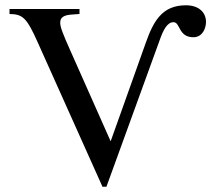

<svg xmlns="http://www.w3.org/2000/svg" viewBox="-20 -696 806 727"><path d="M399 -161 247 -503C217 -570 208 -594 208 -610C208 -630 221 -639 253 -641L281 -643V-662H16V-643C66 -642 81 -630 124 -533L368 11H383L585 -545C598 -582 613 -612 637 -612C663 -612 655 -555 712 -555C747 -555 760 -589 760 -613C760 -648 734 -676 684 -676C594 -676 561 -616 532 -534Z"/></svg>

Font: XITS
Style: Regular
Weight: 400
Designer: MicroPress Inc., with final additions and corrections provided by Coen Hoffman, Elsevier (retired)
Version: Version 1.302